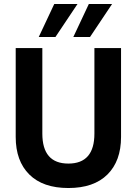

<svg xmlns="http://www.w3.org/2000/svg" viewBox="-20 -930 688 966"><path d="M433 -744H349L427 -910H544ZM259 -744H175L253 -910H370ZM193 -258Q193 -107 324 -107Q455 -107 455 -258V-688H589V-241Q589 -120 520.5 -52Q452 16 324 16Q196 16 127.5 -52Q59 -120 59 -241V-688H193Z"/></svg>

Font: Techna Sans
Style: Regular
Weight: 400
Designer: Carl Enlund
Version: Version 1.003